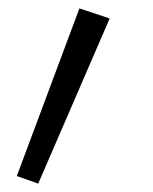

<svg xmlns="http://www.w3.org/2000/svg" viewBox="-20 -342 363 457"><path d="M241 -298 71 95 20 77 169 -322Z"/></svg>

Font: FiraGO Book
Style: Italic
Weight: 350
Italic angle: -8°
Designer: bBox Type GmbH
Foundry: bBox Type GmbH
Version: Version 1.001